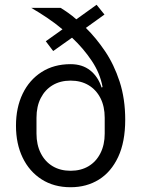

<svg xmlns="http://www.w3.org/2000/svg" viewBox="-20 -773 595 805"><path d="M385 -753 418 -712 340 -656Q382 -615 420 -559Q458 -503 481.5 -431Q505 -359 505 -271Q505 -178 475.5 -115Q446 -52 394.5 -20Q343 12 276 12Q206 12 154.5 -21Q103 -54 75 -112Q47 -170 47 -246Q47 -322 75 -380Q103 -438 154.5 -471Q206 -504 276 -504Q325 -504 358 -478Q391 -452 406 -406L410 -408Q400 -465 365 -517.5Q330 -570 282 -615L203 -559L172 -600L242 -650Q211 -676 177.5 -698.5Q144 -721 111 -740H234Q249 -731 266 -719Q283 -707 300 -692ZM276 -57Q319 -57 351 -76Q383 -95 401 -130.5Q419 -166 419 -213V-279Q419 -327 401 -362Q383 -397 351 -416Q319 -435 276 -435Q233 -435 201 -416Q169 -397 151 -362Q133 -327 133 -279V-213Q133 -166 151 -130.5Q169 -95 201 -76Q233 -57 276 -57Z"/></svg>

Font: IBM Plex Sans
Style: Regular
Weight: 400
Designer: Mike Abbink, Paul van der Laan, Pieter van Rosmalen
Foundry: Bold Monday
Version: Version 3.201